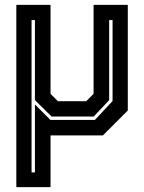

<svg xmlns="http://www.w3.org/2000/svg" viewBox="-20 -560 596 794"><path d="M47.5 214V-540H189V-172L219.5 -141.5H336.5L367 -172V-540H508.5V-103L405.5 0H189V214ZM110.5 153H124.5V-128L188.5 -64H372.5L445.5 -142V-477H431.5V-146L367.5 -78H193.5L124.5 -146V-477H110.5Z"/></svg>

Font: Tourney Condensed Regular
Style: Bold
Weight: 700
Width: 3
Designer: Tyler Finck
Foundry: Etcetera Type Co
Version: Version 1.010; ttfautohint (v1.8.3)